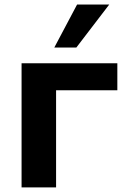

<svg xmlns="http://www.w3.org/2000/svg" viewBox="-20 -814 546 834"><path d="M223.6 0V-421.9H489.7V-539.1H73.7V0ZM311.5 -607.4 454.6 -794.4H314.9L215.8 -607.4Z"/></svg>

Font: Winston
Style: Bold
Weight: 700
Designer: Vernon Adams, Kim Jin-seong, David Berlow, Cristiano Sobral
Foundry: The Winston Project Authors
Version: Version 3.004